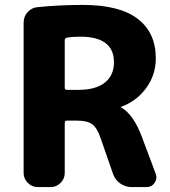

<svg xmlns="http://www.w3.org/2000/svg" viewBox="-20 -760 692 780"><path d="M243 -596V-404Q243 -395 251 -395H299Q369 -395 406 -424.5Q443 -454 443 -507Q443 -611 306 -611Q275 -611 252 -607Q243 -605 243 -596ZM133 0Q110 0 93 -17Q76 -34 76 -57V-668Q76 -693 92.5 -711Q109 -729 133 -731Q222 -740 316 -740Q466 -740 539.5 -683.5Q613 -627 613 -523Q613 -456 574 -402.5Q535 -349 472 -326Q471 -326 471 -325Q471 -323 473 -323Q522 -295 556 -205L613 -53Q620 -34 608 -17Q596 0 576 0H515Q489 0 468 -15Q447 -30 439 -54L389 -198Q375 -240 355 -255Q335 -270 293 -270H251Q243 -270 243 -261V-57Q243 -34 226 -17Q209 0 186 0Z"/></svg>

Font: Rounded Mplus 1c ExtraBold
Style: Regular
Weight: 800
Version: Version 1.059.20150529